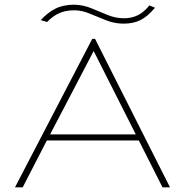

<svg xmlns="http://www.w3.org/2000/svg" viewBox="-20 -800 790 820"><path d="M674 0 573 -200H180L77 0H44L374 -634H386L706 0ZM380 -582 194 -226H560ZM618 -777 642 -767Q610 -729 579.5 -714Q549 -699 508 -699Q470 -699 434 -713Q398 -727 364 -741.5Q330 -756 297 -756Q261 -756 233.5 -744Q206 -732 181 -706L154 -714Q183 -746 216.5 -763Q250 -780 298 -780Q335 -779 369.5 -765Q404 -751 438.5 -736.5Q473 -722 510 -722Q542 -722 568.5 -735Q595 -748 618 -777Z"/></svg>

Font: Inconsolata ExtraExpanded ExtraLight
Style: Regular
Weight: 200
Width: 8
Monospace: yes
Designer: Raph Levien, Cyreal, Brenton Simpson
Foundry: Raph Levien, Cyreal, Google
Version: Version 3.100; ttfautohint (v1.8.4.7-5d5b)